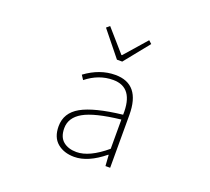

<svg xmlns="http://www.w3.org/2000/svg" viewBox="-136 -980 1271 1164"><g transform="rotate(20 500.0 -398.0)"><path d="M450.2 12.7Q383.8 12.7 341.3 -22.9Q298.8 -58.6 298.8 -129.9Q298.8 -216.8 380.4 -262.7Q461.9 -308.6 642.6 -329.1Q648.4 -506.8 514.6 -506.8Q421.9 -506.8 342.8 -443.4L324.2 -471.7Q417 -540 516.6 -540Q678.7 -540 678.7 -340.8V0H648.4L643.6 -70.3H640.6Q539.1 12.7 450.2 12.7ZM453.1 -19.5Q536.1 -19.5 642.6 -109.4V-297.9Q475.6 -279.3 405.3 -239.3Q335 -199.2 335 -130.9Q335 -73.2 367.7 -46.4Q400.4 -19.5 453.1 -19.5ZM493.2 -629.9 364.3 -790 384.8 -807.6 508.8 -666H512.7L636.7 -807.6L656.2 -790L527.3 -629.9Z"/></g></svg>

Font: GenEi Gothic M ExtraLight
Style: Regular
Weight: 200
Designer: o_tamon (Modified); [Source Han Sans]
Ryoko NISHIZUKA  (kana & ideographs); Paul D. Hunt (Latin, Greek & Cyrillic); Wenl
Version: Version 1.1a;Original Version 1.004